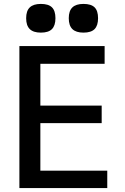

<svg xmlns="http://www.w3.org/2000/svg" viewBox="-20 -960 640 980"><path d="M79 -725H514V-634.5H186V-421H499V-331.5H186V-89H527.5V0H79ZM113.5 -867Q113.5 -904.5 132 -922.2Q150.5 -940 188.5 -940Q227.5 -940 245.2 -922.5Q263 -905 263 -867Q263 -829.5 245.2 -811.5Q227.5 -793.5 188.5 -793.5Q150.5 -793.5 132 -811.5Q113.5 -829.5 113.5 -867ZM331 -867Q331 -904.5 349.5 -922.2Q368 -940 406 -940Q445 -940 462.8 -922.5Q480.5 -905 480.5 -867Q480.5 -829.5 462.8 -811.5Q445 -793.5 406 -793.5Q368 -793.5 349.5 -811.5Q331 -829.5 331 -867Z"/></svg>

Font: JuliaMono Medium
Style: Regular
Weight: 500
Monospace: yes
Designer: cormullion
Foundry: corm
Version: Version 0.054; ttfautohint (v1.8.4)